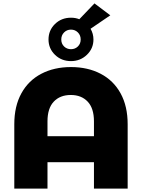

<svg xmlns="http://www.w3.org/2000/svg" viewBox="-20 -1108 834 1128"><path d="M730 -378V0H532V-155H259V0H64V-378Q64 -484 105.5 -559.5Q147 -635 222.5 -674.5Q298 -714 397 -714Q496 -714 571.5 -674.5Q647 -635 688.5 -559.5Q730 -484 730 -378ZM532 -308V-395Q532 -472 495 -511Q458 -550 396 -550Q333 -550 296 -511Q259 -472 259 -395V-308ZM512 -939Q529 -910 529 -876Q529 -823 490.5 -786Q452 -749 397 -749Q341 -749 303 -786Q265 -823 265 -876Q265 -930 303 -967Q341 -1004 397 -1004Q424 -1004 446 -995L535 -1088L628 -1018ZM454 -876Q454 -901 437.5 -917.5Q421 -934 397 -934Q373 -934 356.5 -917.5Q340 -901 340 -876Q340 -851 356.5 -835Q373 -819 397 -819Q421 -819 437.5 -835Q454 -851 454 -876Z"/></svg>

Font: Montserrat Alternates ExtraBold
Style: Regular
Weight: 800
Designer: Julieta Ulanovsky
Foundry: Julieta Ulanovsky
Version: Version 7.200